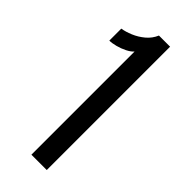

<svg xmlns="http://www.w3.org/2000/svg" viewBox="-274 -903 946 946"><g transform="rotate(45 199.5 -429.5)"><path d="M178.2 0V-718.8Q166.5 -705.1 143.6 -693.6Q120.6 -682.1 95.5 -675.5Q70.3 -668.9 52.2 -668.9V-752.4Q78.1 -756.3 109.1 -769.3Q140.1 -782.2 167 -804.7Q193.8 -827.1 207.5 -859.4H285.2V0Z"/></g></svg>

Font: Antonio Medium
Style: Regular
Weight: 500
Designer: Vernon Adams
Foundry: Vernon Adams
Version: Version 1.002